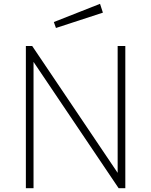

<svg xmlns="http://www.w3.org/2000/svg" viewBox="-20 -982 789 1002"><path d="M634 -742V0H599L155 -659V0H115V-742H148L594 -80V-742ZM517 -916 272 -836 261 -867 502 -962Z"/></svg>

Font: Morrison Thin
Style: Regular
Weight: 100
Designer: Pablo Impallari, Rodrigo Fuenzalida (Modified by Dan O. Williams)
Version: Version 0.03;June 6, 2019;FontCreator 11.5.0.2425 64-bit; tt